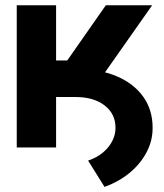

<svg xmlns="http://www.w3.org/2000/svg" viewBox="-20 -566 631 737"><path d="M117.4 -193.6V-301.6H270.7Q360.7 -301.6 427 -273.7Q493.3 -245.8 529.7 -194.8Q566.1 -143.8 565.8 -75Q566.1 -26.8 543.2 17.4Q520.3 61.6 479 96.3Q437.6 131 381.2 151.4L318.2 50.4Q365.3 34.8 394 0.6Q422.7 -33.5 423.4 -74.4Q423.8 -128.1 382.3 -160.7Q340.7 -193.4 270.7 -193.6ZM44.3 0V-545.9H195.3V-333.8H238.1L386.3 -545.9H564.1L316.6 -193.6H195.3V0Z"/></svg>

Font: Inter Tight
Style: Regular
Weight: 400
Designer: Rasmus Andersson
Foundry: rsms
Version: Version 3.002